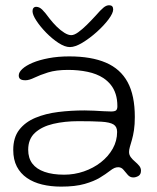

<svg xmlns="http://www.w3.org/2000/svg" viewBox="-20 -673 597 732"><path d="M213 38.5Q174 38.5 140.8 30.5Q107.5 22.5 82.8 5.5Q58 -11.5 44.2 -38Q30.5 -64.5 30.5 -101.5Q30.5 -148.5 53.2 -178Q76 -207.5 114.8 -223.8Q153.5 -240 202 -246Q250.5 -252 302 -252Q320 -252 339 -251Q358 -250 375 -249Q392 -248 403.5 -248Q417.5 -248 422.5 -252.2Q427.5 -256.5 427.5 -268Q427.5 -294 421 -314.2Q414.5 -334.5 402.5 -349.5Q390.5 -364.5 374 -375.5Q348.5 -392 313.8 -399.2Q279 -406.5 239.5 -406.5Q194 -406.5 163 -396.8Q132 -387 111.5 -377Q91 -367 77 -367Q64 -367 57.8 -371.2Q51.5 -375.5 51.5 -385.5Q51.5 -397.5 65.2 -410.2Q79 -423 104.5 -433.8Q130 -444.5 165.5 -451.2Q201 -458 244 -458Q328 -458 383.5 -434.2Q439 -410.5 466.5 -360Q494 -309.5 494 -227Q494 -198.5 490.8 -177Q487.5 -155.5 483 -140Q478.5 -124.5 475.2 -113.2Q472 -102 472 -93.5Q472 -82.5 478.8 -73.5Q485.5 -64.5 494.8 -56.8Q504 -49 510.8 -40.8Q517.5 -32.5 517.5 -22.5Q517.5 -8 507.8 -2.2Q498 3.5 488 3.5Q475.5 3.5 467 -6.5Q458.5 -16.5 450.5 -26Q442.5 -35.5 430.5 -35.5Q423.5 -35.5 416.2 -32.5Q409 -29.5 397.5 -20.5Q383.5 -9.5 361 4.2Q338.5 18 302.8 28.2Q267 38.5 213 38.5ZM224.5 -7Q263.5 -7 299.8 -19.5Q336 -32 364.5 -54.2Q393 -76.5 409.8 -106.2Q426.5 -136 426.5 -170Q426.5 -190 412.8 -198.5Q399 -207 366.8 -209Q334.5 -211 279 -211Q226.5 -211 183 -200.8Q139.5 -190.5 113.5 -166.8Q87.5 -143 87.5 -102Q87.5 -70.5 103.2 -49.5Q119 -28.5 149.8 -17.8Q180.5 -7 224.5 -7ZM246.5 -493.5Q227.5 -493.5 203.2 -509.2Q179 -525 156.2 -548.2Q133.5 -571.5 118.8 -594Q104 -616.5 104 -630.5Q104 -638.5 107.8 -642.8Q111.5 -647 118 -647Q130 -647 141 -636.2Q152 -625.5 169.5 -601.5Q182 -585.5 196.5 -571.2Q211 -557 225.5 -548Q240 -539 251.5 -539Q263 -539 278.2 -550Q293.5 -561 310.8 -578Q328 -595 344 -612.5Q364 -635.5 374.8 -644.2Q385.5 -653 396 -653Q411.5 -653 411.5 -637Q411.5 -623 393.8 -599.2Q376 -575.5 349 -551.2Q322 -527 294.2 -510.2Q266.5 -493.5 246.5 -493.5Z"/></svg>

Font: Gluten ExtraLight
Style: Regular
Weight: 250
Designer: Tyler Finck
Foundry: Etcetera Type Company
Version: Version 1.300